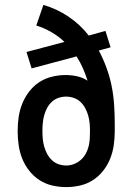

<svg xmlns="http://www.w3.org/2000/svg" viewBox="-20 -755 540 783"><path d="M250 8Q221 8 193 1.5Q165 -5 141 -20.5Q117 -36 99 -59Q81 -82 70.5 -108.5Q60 -135 56 -163.5Q52 -192 52 -220Q52 -249 56 -277Q60 -305 70.5 -331.5Q81 -358 98.5 -381Q116 -404 139.5 -419.5Q163 -435 191 -442Q219 -449 247 -449Q271 -449 294 -444Q317 -439 337 -426Q329 -452 318 -477Q307 -502 292 -525L109 -476L88 -543L243 -584Q219 -607 189.5 -624Q160 -641 128 -651L157 -735Q212 -719 259.5 -687Q307 -655 342 -610L410 -629L431 -562L383 -549Q401 -515 414.5 -478Q428 -441 435.5 -403Q443 -365 445.5 -326Q448 -287 448 -248V-221Q448 -192 444 -163.5Q440 -135 429.5 -108.5Q419 -82 401 -59Q383 -36 359 -20.5Q335 -5 307 1.5Q279 8 250 8ZM250 -80Q266 -80 281.5 -86Q297 -92 309 -102.5Q321 -113 329 -127Q337 -141 341 -156.5Q345 -172 346 -188Q347 -204 347 -220Q347 -237 345.5 -253Q344 -269 339.5 -284.5Q335 -300 327.5 -314Q320 -328 308.5 -339Q297 -350 281.5 -355.5Q266 -361 249 -361Q233 -361 217.5 -355.5Q202 -350 190.5 -339Q179 -328 171.5 -313.5Q164 -299 160 -284Q156 -269 154.5 -253Q153 -237 153 -221Q153 -204 154.5 -188Q156 -172 160.5 -156.5Q165 -141 172.5 -127Q180 -113 191.5 -102Q203 -91 218.5 -85.5Q234 -80 250 -80Z"/></svg>

Font: Iosevka SS18 Semibold
Style: Regular
Weight: 600
Monospace: yes
Designer: Belleve Invis
Foundry: Belleve Invis
Version: Version 25.1.1; ttfautohint (v1.8.4)